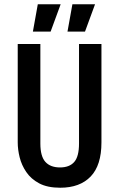

<svg xmlns="http://www.w3.org/2000/svg" viewBox="-20 -866 558 899"><path d="M262 13Q202 13 163.5 -7.5Q125 -28 103 -60.5Q81 -93 72 -129.5Q63 -166 63 -199V-660H169V-194Q169 -134 192.5 -108Q216 -82 261 -82Q305 -82 327.5 -107.5Q350 -133 350 -194V-660H455V-199Q455 -92 404.5 -39.5Q354 13 262 13ZM217 -718H134L157 -846H264ZM378 -718H296L319 -846H425Z"/></svg>

Font: Bricolage Grotesque 12pt Condensed Medium
Style: Regular
Weight: 500
Width: 3
Designer: Mathieu Triay
Foundry: Atelier Triay
Version: Version 1.001; ttfautohint (v1.8.4.7-5d5b);gftools[0.9.33.de